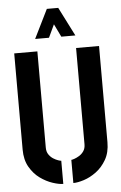

<svg xmlns="http://www.w3.org/2000/svg" viewBox="-61 -960 637 1008"><g transform="rotate(-5 257.5 -456.5)"><path d="M150 -766 225 -918H285L362 -766H288L255 -834L223 -766ZM231 5Q209 5 175.5 -6Q142 -17 110 -40Q78 -63 56 -101Q34 -139 34 -193V-700H156V-193Q156 -171 166 -156.5Q176 -142 189.5 -133.5Q203 -125 215 -121Q227 -117 231 -117ZM284 5V-117Q288 -117 300 -121Q312 -125 326 -133.5Q340 -142 350 -156.5Q360 -171 360 -193V-700H481V-193Q481 -139 459 -101Q437 -63 405 -39.5Q373 -16 340 -5.5Q307 5 284 5Z"/></g></svg>

Font: Stick No Bills
Style: Bold
Weight: 700
Version: Version 2.000